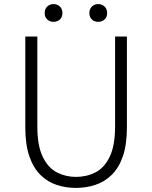

<svg xmlns="http://www.w3.org/2000/svg" viewBox="-20 -908 745 941"><path d="M352 13Q303 13 258.5 -1.5Q214 -16 179 -50Q144 -84 124 -141.5Q104 -199 104 -284V-729H163V-288Q163 -194 189.5 -139.5Q216 -85 259 -63Q302 -41 352 -41Q404 -41 447.5 -63Q491 -85 517.5 -139.5Q544 -194 544 -288V-729H602V-284Q602 -199 582 -141.5Q562 -84 526.5 -50Q491 -16 446 -1.5Q401 13 352 13ZM242 -801Q224 -801 211.5 -812.5Q199 -824 199 -844Q199 -864 211.5 -876Q224 -888 242 -888Q261 -888 273.5 -876Q286 -864 286 -844Q286 -824 273.5 -812.5Q261 -801 242 -801ZM461 -801Q443 -801 430.5 -812.5Q418 -824 418 -844Q418 -864 430.5 -876Q443 -888 461 -888Q480 -888 492.5 -876Q505 -864 505 -844Q505 -824 492.5 -812.5Q480 -801 461 -801Z"/></svg>

Font: Noto Sans HK Thin Light
Style: Regular
Weight: 300
Version: Version 2.004-H2;hotconv 1.0.118;makeotfexe 2.5.65603